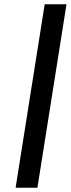

<svg xmlns="http://www.w3.org/2000/svg" viewBox="-20 -731 331 898"><path d="M53 147H155L291 -711H189Z"/></svg>

Font: Aerodynamic
Style: BdObl
Weight: 500
Designer: Google
Version: Version 2.000980; 2014